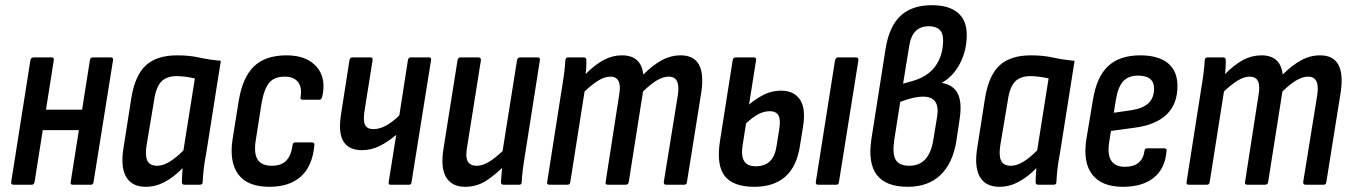

<svg xmlns="http://www.w3.org/2000/svg" viewBox="-20 -711 5204 739"><path d="M260 0Q250 0 252 -10L326 -479Q328 -490 336 -490H407Q417 -490 415 -479L340 -10Q339 0 330 0ZM32 0Q22 0 23 -10L97 -479Q99 -490 109 -490H179Q189 -490 187 -479L113 -10Q111 0 102 0ZM132 -210 145 -289H312L299 -210Z M541 8Q487 8 465 -31Q443 -70 456 -146L485 -331Q499 -420 541 -459Q583 -498 662 -498Q709 -498 747 -489.5Q785 -481 830 -477L774 -123Q767 -87 764 -59.5Q761 -32 760 -10Q760 0 749 0H690Q680 0 680 -10Q680 -23 681 -36.5Q682 -50 683 -64Q650 -30 614.5 -11Q579 8 541 8ZM585 -73Q607 -73 632 -88Q657 -103 686 -132L730 -409Q714 -413 695 -415.5Q676 -418 660 -418Q621 -418 600.5 -396.5Q580 -375 573 -324L544 -151Q538 -113 547 -93Q556 -73 585 -73Z M1017 8Q933 8 897.5 -39.5Q862 -87 875 -174L899 -324Q914 -414 958 -456Q1002 -498 1083 -498Q1160 -498 1198.5 -454Q1237 -410 1220 -338Q1217 -327 1209 -327H1146Q1134 -327 1137 -338Q1143 -376 1126.5 -396Q1110 -416 1076 -416Q1036 -416 1016.5 -393Q997 -370 987 -315L965 -175Q956 -123 971 -98Q986 -73 1026 -73Q1063 -73 1082 -93Q1101 -113 1106 -152Q1107 -163 1117 -163H1181Q1191 -163 1190 -152Q1183 -73 1139 -32.5Q1095 8 1017 8Z M1483 0Q1474 0 1476 -10L1505 -192Q1475 -166 1442 -149.5Q1409 -133 1373 -133Q1323 -133 1302 -166.5Q1281 -200 1293 -274L1325 -479Q1327 -490 1335 -490H1407Q1416 -490 1414 -479L1383 -284Q1377 -245 1385.5 -229.5Q1394 -214 1417 -214Q1442 -214 1467.5 -228.5Q1493 -243 1517 -267L1550 -479Q1552 -490 1560 -490H1632Q1641 -490 1639 -479L1564 -10Q1563 0 1555 0Z M1770 8Q1720 8 1697.5 -28Q1675 -64 1687 -139L1741 -479Q1743 -490 1752 -490H1821Q1832 -490 1831 -479L1778 -146Q1771 -108 1780 -90.5Q1789 -73 1815 -73Q1840 -73 1868.5 -92Q1897 -111 1930 -145L1927 -79Q1890 -41 1853 -16.5Q1816 8 1770 8ZM1919 0Q1908 0 1908 -10Q1909 -29 1911.5 -53.5Q1914 -78 1916 -96L1913 -121L1970 -479Q1972 -490 1981 -490H2049Q2060 -490 2058 -479L2002 -123Q1996 -87 1992.5 -59.5Q1989 -32 1988 -10Q1988 0 1978 0Z M2095 0Q2084 0 2086 -10L2142 -367Q2148 -402 2151.5 -430.5Q2155 -459 2156 -479Q2157 -490 2166 -490H2227Q2237 -490 2237 -479Q2237 -467 2236.5 -454Q2236 -441 2234 -426Q2270 -462 2303.5 -480Q2337 -498 2374 -498Q2448 -498 2456 -424Q2492 -460 2527 -479Q2562 -498 2600 -498Q2650 -498 2670 -462.5Q2690 -427 2679 -354L2624 -10Q2623 0 2613 0H2544Q2534 0 2535 -11L2589 -345Q2600 -416 2554 -416Q2533 -416 2509 -402Q2485 -388 2455 -359L2400 -10Q2398 0 2388 0H2320Q2309 0 2311 -10L2363 -345Q2376 -416 2329 -416Q2308 -416 2284.5 -402Q2261 -388 2230 -359L2175 -10Q2174 0 2164 0Z M2884 8Q2802 8 2769.5 -33.5Q2737 -75 2751 -167L2800 -479Q2802 -490 2811 -490H2882Q2892 -490 2890 -479L2838 -150Q2832 -110 2844.5 -90.5Q2857 -71 2889 -71Q2923 -71 2943 -90Q2963 -109 2969 -149L2980 -219Q2985 -253 2975.5 -268Q2966 -283 2943 -283Q2916 -283 2890 -266.5Q2864 -250 2840 -224L2851 -298Q2880 -325 2914 -343.5Q2948 -362 2987 -362Q3035 -362 3058.5 -328.5Q3082 -295 3071 -224L3059 -150Q3047 -70 3002.5 -31Q2958 8 2884 8ZM3129 0Q3119 0 3120 -10L3194 -479Q3197 -490 3205 -490H3275Q3285 -490 3284 -479L3209 -10Q3208 0 3199 0Z M3474 8Q3390 8 3355 -37.5Q3320 -83 3334 -176L3389 -526Q3403 -610 3446.5 -650.5Q3490 -691 3567 -691Q3632 -691 3666.5 -662Q3701 -633 3701 -577Q3701 -517 3675 -467Q3649 -417 3606 -393L3605 -392Q3650 -384 3666.5 -350.5Q3683 -317 3674 -256L3661 -168Q3647 -82 3599.5 -37Q3552 8 3474 8ZM3480 -73Q3556 -73 3572 -171L3587 -262Q3593 -301 3579.5 -320Q3566 -339 3533 -339Q3515 -339 3493 -334Q3471 -329 3445 -319L3422 -173Q3414 -119 3427.5 -96Q3441 -73 3480 -73ZM3456 -389 3488 -398Q3549 -414 3579.5 -455.5Q3610 -497 3610 -557Q3610 -610 3555 -610Q3523 -610 3504 -591Q3485 -572 3479 -531Z M3827 8Q3773 8 3751 -31Q3729 -70 3742 -146L3771 -331Q3785 -420 3827 -459Q3869 -498 3948 -498Q3995 -498 4033 -489.5Q4071 -481 4116 -477L4060 -123Q4053 -87 4050 -59.5Q4047 -32 4046 -10Q4046 0 4035 0H3976Q3966 0 3966 -10Q3966 -23 3967 -36.5Q3968 -50 3969 -64Q3936 -30 3900.5 -11Q3865 8 3827 8ZM3871 -73Q3893 -73 3918 -88Q3943 -103 3972 -132L4016 -409Q4000 -413 3981 -415.5Q3962 -418 3946 -418Q3907 -418 3886.5 -396.5Q3866 -375 3859 -324L3830 -151Q3824 -113 3833 -93Q3842 -73 3871 -73Z M4302 8Q4221 8 4184.5 -38.5Q4148 -85 4161 -173L4186 -323Q4200 -414 4244.5 -456Q4289 -498 4369 -498Q4438 -498 4475 -468Q4512 -438 4512 -380Q4512 -311 4471 -271Q4430 -231 4351 -220L4256 -207L4249 -163Q4242 -115 4257.5 -92Q4273 -69 4310 -69Q4343 -69 4362 -84.5Q4381 -100 4385 -130Q4386 -140 4395 -140H4461Q4472 -140 4470 -130Q4465 -63 4421.5 -27.5Q4378 8 4302 8ZM4267 -277 4336 -287Q4380 -294 4401 -314.5Q4422 -335 4422 -370Q4422 -395 4406.5 -407.5Q4391 -420 4361 -420Q4323 -420 4303 -398Q4283 -376 4275 -327Z M4556 0Q4545 0 4547 -10L4603 -367Q4609 -402 4612.5 -430.5Q4616 -459 4617 -479Q4618 -490 4627 -490H4688Q4698 -490 4698 -479Q4698 -467 4697.5 -454Q4697 -441 4695 -426Q4731 -462 4764.5 -480Q4798 -498 4835 -498Q4909 -498 4917 -424Q4953 -460 4988 -479Q5023 -498 5061 -498Q5111 -498 5131 -462.5Q5151 -427 5140 -354L5085 -10Q5084 0 5074 0H5005Q4995 0 4996 -11L5050 -345Q5061 -416 5015 -416Q4994 -416 4970 -402Q4946 -388 4916 -359L4861 -10Q4859 0 4849 0H4781Q4770 0 4772 -10L4824 -345Q4837 -416 4790 -416Q4769 -416 4745.5 -402Q4722 -388 4691 -359L4636 -10Q4635 0 4625 0Z"/></svg>

Font: Sofia Sans Condensed SemiBold
Style: Italic
Weight: 600
Italic angle: -9°
Version: Version 4.100